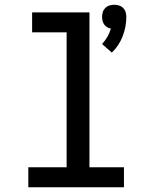

<svg xmlns="http://www.w3.org/2000/svg" viewBox="-20 -787 640 807"><path d="M450 -566 409 -602Q422 -616 431.5 -632.5Q441 -649 446 -667Q438 -668 430.5 -672.5Q423 -677 418 -684Q413 -691 411 -699.5Q409 -708 409 -716Q409 -726 412 -736Q415 -746 422.5 -753.5Q430 -761 440 -764Q450 -767 460 -767Q470 -767 480 -764Q490 -761 497.5 -753.5Q505 -746 508 -736Q511 -726 511 -716Q511 -695 507 -674.5Q503 -654 495.5 -634.5Q488 -615 476.5 -597.5Q465 -580 450 -566ZM99 0V-84H260V-651H115V-735H356V-84H501V0Z"/></svg>

Font: Iosevka Fixed Curly Md Ex
Style: Regular
Weight: 500
Width: 7
Monospace: yes
Designer: Belleve Invis
Foundry: Belleve Invis
Version: Version 30.1.2